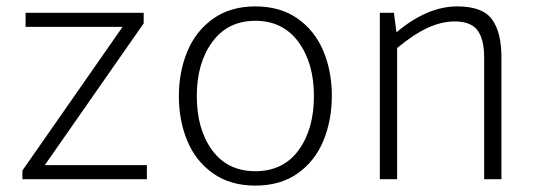

<svg xmlns="http://www.w3.org/2000/svg" viewBox="-20 -560 1682 600"><path d="M439 -44V0H50V-27L363 -476H60V-520H429V-487L120 -44Z M539 -259Q539 -336 565.5 -399.5Q592 -463 646 -501.5Q700 -540 778 -540Q856 -540 910 -502Q964 -464 990.5 -400.5Q1017 -337 1017 -261Q1017 -184 990.5 -120Q964 -56 910 -18Q856 20 778 20Q700 20 646 -18Q592 -56 565.5 -119.5Q539 -183 539 -259ZM961 -260Q961 -363 912.5 -429Q864 -495 778 -495Q692 -495 643.5 -429Q595 -363 595 -260Q595 -156 643 -90.5Q691 -25 778 -25Q865 -25 913 -90.5Q961 -156 961 -260Z M1547 -381V0H1493V-379Q1493 -438 1472 -465.5Q1451 -493 1401 -493Q1360 -493 1316.5 -473Q1273 -453 1221 -410V0H1167V-520H1211L1219 -459Q1315 -540 1409 -540Q1488 -540 1517.5 -499.5Q1547 -459 1547 -381Z"/></svg>

Font: Martel Sans ExtraLight
Style: Regular
Weight: 275
Designer: Dan Reynolds and Mathieu Réguer
Foundry: Dan Reynolds and Mathieu Réguer
Version: Version 1.002; ttfautohint (v1.1) -l 5 -r 5 -G 72 -x 0 -D la